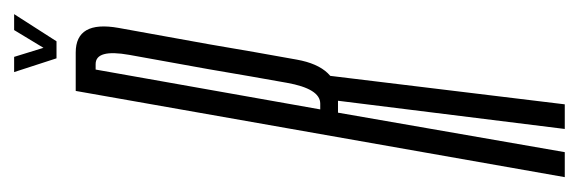

<svg xmlns="http://www.w3.org/2000/svg" viewBox="-322 -512 800 265"><g transform="rotate(-90 77.5 -380.0)"><path d="M-35 0H-0.5L54 -313H73Q117 -313 127.2 -369.8Q137.5 -426.5 148.5 -491.5Q160.5 -557 171 -616Q181.5 -675 137 -675H84ZM31.5 0H65.5L105.5 -329.5L71 -317.5ZM58.5 -337.5 113.5 -647.5H121Q142 -647.5 133.8 -601.2Q125.5 -555 114 -491.5Q103.5 -429.5 95.2 -383.5Q87 -337.5 66.5 -337.5ZM129 -701.5H152.5L190 -760H168L143.5 -719.5L131 -760H110Z"/></g></svg>

Font: Anybody UltraCondensed ExtraLight
Style: Italic
Weight: 250
Width: 1
Italic angle: -10°
Version: Version 1.113;gftools[0.9.25]